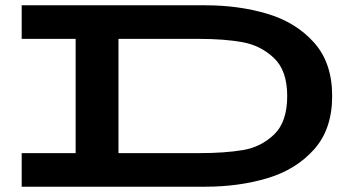

<svg xmlns="http://www.w3.org/2000/svg" viewBox="-20 -706 1336 726"><path d="M1236 -343Q1236 -218 1168 -141.5Q1100 -65 992 -32.5Q884 0 756 0H62V-127H266V-559H62V-686H756Q884 -686 992 -653.5Q1100 -621 1168 -544.5Q1236 -468 1236 -343ZM1066 -343Q1066 -439 1016 -486.5Q966 -534 897 -546.5Q828 -559 732 -559H428V-127H732Q830 -127 898.5 -138.5Q967 -150 1016.5 -197.5Q1066 -245 1066 -343Z"/></svg>

Font: BioRhyme Expanded ExtraBold
Style: Regular
Weight: 800
Width: 7
Designer: Aoife Mooney
Foundry: Aoife Mooney Type
Version: Version 1.001